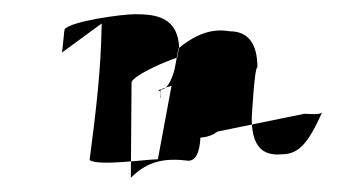

<svg xmlns="http://www.w3.org/2000/svg" viewBox="-20 -450 490 270"><path d="M67 -376C68 -378 70 -407 71 -409C80 -420 150 -430 170 -430C198 -430 232 -427 232 -379C232 -400 228 -324 206 -324C205 -320 205 -316 206 -312C203 -315 208 -323 202 -323C224 -331 228 -331 242 -334C246 -337 249 -279 249 -285L306 -365C306 -398 286 -378 270 -378C238 -378 165 -344 165 -334L164 -200C188 -224 212 -228 245 -224C286 -224 240 -408 240 -356C242 -358 244 -280 244 -280C244 -276 242 -266 239 -264C240 -260 247 -258 251 -258C259 -255 274 -256 286 -265L408 -290C414 -290 430 -288 433 -292C414 -250 401 -233 376 -233C344 -230 334 -251 334 -284C334 -284 338 -358 342 -355C342 -390 328 -406 303 -406C280 -410 258 -404 231 -382L202 -226C186 -226 118 -216 106 -225C115 -294 122 -351 123 -417Z"/></svg>

Font: Zinc
Style: Regular
Weight: 400
Version: Version 1